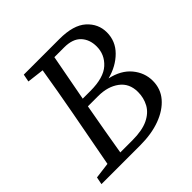

<svg xmlns="http://www.w3.org/2000/svg" viewBox="-174 -821 972 972"><g transform="rotate(-45 312.0 -335.0)"><path d="M122 -629 130 -670H385Q485 -670 532 -627.5Q579 -585 579 -524Q579 -461 534 -416Q489 -371 420 -353Q493 -337 531.5 -290.5Q570 -244 570 -186Q570 -129 534.5 -87.5Q499 -46 437 -23Q375 0 293 0H16L24 -40L110 -51L168 -360Q192 -489 213 -618ZM243 -310Q231 -244 219.5 -178Q208 -112 197 -46H283Q354 -46 396.5 -66.5Q439 -87 458 -122Q477 -157 477 -199Q477 -261 432.5 -294Q388 -327 320 -327H246ZM372 -623H302L255 -373H310Q405 -373 448.5 -412.5Q492 -452 492 -510Q492 -560 462.5 -591.5Q433 -623 372 -623Z"/></g></svg>

Font: Source Serif Pro
Style: Italic
Weight: 400
Italic angle: -12°
Designer: Frank Grießhammer
Foundry: Adobe Systems Incorporated
Version: Version 3.001;hotconv 1.0.111;makeotfexe 2.5.65597